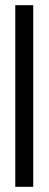

<svg xmlns="http://www.w3.org/2000/svg" viewBox="-20 -720 187 740"><path d="M38.9 -700H108.1V0H38.9Z"/></svg>

Font: Myanmar KatKuu
Style: Regular
Weight: 400
Designer: Khon Soe Zaw Thu
Foundry: MPUA
Version: Version 1.00 September 13, 2016, initial release